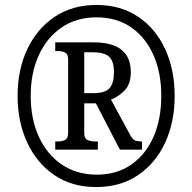

<svg xmlns="http://www.w3.org/2000/svg" viewBox="-20 -745 776 775"><path d="M368 10Q270 10 199 -38.5Q128 -87 89.5 -170.5Q51 -254 51 -358Q51 -463 90 -546Q129 -629 200.5 -677Q272 -725 369 -725Q467 -725 538 -677Q609 -629 647 -546Q685 -463 685 -358Q685 -252 646.5 -169Q608 -86 537 -38Q466 10 368 10ZM371 -40Q452 -40 510.5 -81Q569 -122 600 -193.5Q631 -265 631 -358Q631 -451 599.5 -522.5Q568 -594 509.5 -634.5Q451 -675 369 -675Q288 -675 228.5 -634Q169 -593 136.5 -522Q104 -451 104 -358Q104 -264 137 -192.5Q170 -121 230 -80.5Q290 -40 371 -40ZM203 -141V-174H214Q230 -174 242.5 -180Q255 -186 255 -209V-504Q255 -527 242.5 -533Q230 -539 214 -539H203V-574H358Q508 -574 508 -454Q508 -406 483.5 -380.5Q459 -355 428 -343L505 -201Q514 -184 523 -179Q532 -174 553 -174V-141H464L367 -328H320V-209Q320 -186 333 -180Q346 -174 363 -174H375V-141ZM357 -369Q405 -369 422.5 -389.5Q440 -410 440 -453Q440 -498 420.5 -516Q401 -534 354 -534H320V-369Z"/></svg>

Font: Noto Serif Khmer Condensed
Style: Bold
Weight: 700
Width: 3
Designer: Danh Hong and the Monotype Design Team
Foundry: Monotype Imaging Inc.
Version: Version 2.004; ttfautohint (v1.8.4.7-5d5b)